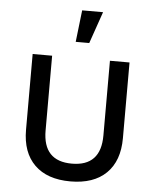

<svg xmlns="http://www.w3.org/2000/svg" viewBox="-54 -807 699 863"><g transform="rotate(5 295.5 -375.5)"><path d="M295.4 9.8Q190.9 9.8 134 -45.9Q77.1 -101.6 77.1 -204.1V-545.9H165V-208.5Q165 -70.3 295.4 -70.3Q425.8 -70.3 425.8 -208.5V-545.9H514.2V-204.1Q514.2 -101.6 457.3 -45.9Q400.4 9.8 295.4 9.8ZM265.1 -617.2 281.7 -760.7H376L326.2 -617.2Z"/></g></svg>

Font: Inter-Regular
Style: Regular
Weight: 400
Designer: Rasmus Andersson
Foundry: rsms
Version: Version 4.000;git-a52131595